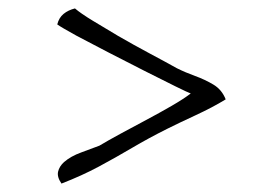

<svg xmlns="http://www.w3.org/2000/svg" viewBox="-20 -539 660 456"><path d="M516 -303Q485 -284 445 -265.5Q405 -247 377 -233Q333 -211 294 -188Q255 -165 215 -143.5Q175 -122 126 -103Q115 -119 118 -131.5Q121 -144 132 -154Q148 -168 173 -177Q198 -186 216 -193Q236 -205 265.5 -221Q295 -237 327 -254Q359 -271 387.5 -287.5Q416 -304 433 -317Q427 -319 396.5 -334Q366 -349 323.5 -370.5Q281 -392 237.5 -414.5Q194 -437 162 -454Q124 -475 116 -481Q120 -497 131 -506Q142 -515 158 -519Q172 -507 200 -490Q228 -473 260 -454Q298 -432 336.5 -411.5Q375 -391 400 -377Q420 -367 443.5 -358.5Q467 -350 487 -338Q507 -326 516 -303Z"/></svg>

Font: Yuji Boku
Style: Regular
Weight: 400
Designer: Kataoka Yuji
Foundry: Kinuta Font Factory
Version: Version 3.002